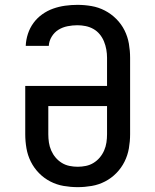

<svg xmlns="http://www.w3.org/2000/svg" viewBox="-20 -763 640 791"><path d="M300 8Q271 8 242 3Q213 -2 187 -15.5Q161 -29 140.5 -50Q120 -71 107 -97Q94 -123 89 -152Q84 -181 84 -210V-409H421V-525Q421 -542 418 -559Q415 -576 408.5 -592Q402 -608 391 -621.5Q380 -635 365 -643.5Q350 -652 333 -655.5Q316 -659 299 -659Q279 -659 258.5 -655Q238 -651 221 -640.5Q204 -630 193 -612Q182 -594 181 -574H86Q87 -599 95 -623.5Q103 -648 118 -668.5Q133 -689 154 -704Q175 -719 199 -727.5Q223 -736 248.5 -739.5Q274 -743 299 -743Q328 -743 357 -738Q386 -733 412 -719.5Q438 -706 459 -685Q480 -664 493 -638Q506 -612 511 -583Q516 -554 516 -525V-210Q516 -181 511 -152Q506 -123 493 -97Q480 -71 459.5 -50Q439 -29 413 -15.5Q387 -2 358 3Q329 8 300 8ZM300 -76Q317 -76 334 -79.5Q351 -83 365.5 -92Q380 -101 391 -114Q402 -127 409 -143Q416 -159 418.5 -176Q421 -193 421 -210V-326H179V-210Q179 -193 181.5 -176Q184 -159 191 -143Q198 -127 209 -114Q220 -101 234.5 -92Q249 -83 266 -79.5Q283 -76 300 -76Z"/></svg>

Font: Iosevka Etoile Medium
Style: Regular
Weight: 500
Designer: Belleve Invis
Foundry: Belleve Invis
Version: Version 22.1.2; ttfautohint (v1.8.4)